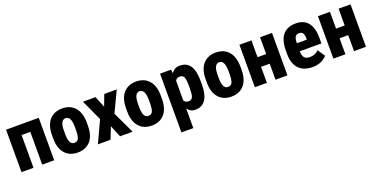

<svg xmlns="http://www.w3.org/2000/svg" viewBox="-20 -1290 4418 2245"><g transform="rotate(-20 2188.5 -167.5)"><path d="M345.2 -528.3V-407.7H149.9V-528.3ZM194.3 -528.3V0H44.9V-528.3ZM451.7 -528.3V0H302.7V-528.3Z M527.8 -243.2V-284.7Q527.8 -347.2 543.2 -394.5Q558.6 -441.9 586.9 -473.6Q615.2 -505.4 655 -521.7Q694.8 -538.1 743.7 -538.1Q793.5 -538.1 833.3 -521.7Q873 -505.4 901.4 -473.6Q929.7 -441.9 945.1 -394.5Q960.4 -347.2 960.4 -284.7V-243.2Q960.4 -181.2 945.1 -133.8Q929.7 -86.4 901.4 -54.4Q873 -22.5 833.3 -6.3Q793.5 9.8 744.6 9.8Q695.3 9.8 655.5 -6.3Q615.7 -22.5 587.2 -54.4Q558.6 -86.4 543.2 -133.8Q527.8 -181.2 527.8 -243.2ZM676.8 -284.7V-243.2Q676.8 -208 681.4 -182.6Q686 -157.2 694.8 -141.1Q703.6 -125 716.1 -117.7Q728.5 -110.4 744.6 -110.4Q763.2 -110.4 776.1 -117.7Q789.1 -125 796.9 -141.1Q804.7 -157.2 808.3 -182.6Q812 -208 812 -243.2V-284.7Q812 -319.3 807.4 -344.5Q802.7 -369.6 794.2 -385.7Q785.6 -401.9 772.7 -409.7Q759.8 -417.5 743.7 -417.5Q728 -417.5 715.6 -409.7Q703.1 -401.9 694.6 -385.7Q686 -369.6 681.4 -344.5Q676.8 -319.3 676.8 -284.7Z M1158.2 -528.3 1214.4 -389.2 1267.1 -528.3H1422.4L1299.8 -270.5L1427.7 0H1271.5L1210.9 -146.5L1152.3 0H995.6L1120.6 -269.5L1001.5 -528.3Z M1448.7 -243.2V-284.7Q1448.7 -347.2 1464.1 -394.5Q1479.5 -441.9 1507.8 -473.6Q1536.1 -505.4 1575.9 -521.7Q1615.7 -538.1 1664.6 -538.1Q1714.4 -538.1 1754.2 -521.7Q1793.9 -505.4 1822.3 -473.6Q1850.6 -441.9 1866 -394.5Q1881.3 -347.2 1881.3 -284.7V-243.2Q1881.3 -181.2 1866 -133.8Q1850.6 -86.4 1822.3 -54.4Q1793.9 -22.5 1754.2 -6.3Q1714.4 9.8 1665.5 9.8Q1616.2 9.8 1576.4 -6.3Q1536.6 -22.5 1508.1 -54.4Q1479.5 -86.4 1464.1 -133.8Q1448.7 -181.2 1448.7 -243.2ZM1597.7 -284.7V-243.2Q1597.7 -208 1602.3 -182.6Q1606.9 -157.2 1615.7 -141.1Q1624.5 -125 1637 -117.7Q1649.4 -110.4 1665.5 -110.4Q1684.1 -110.4 1697 -117.7Q1710 -125 1717.8 -141.1Q1725.6 -157.2 1729.2 -182.6Q1732.9 -208 1732.9 -243.2V-284.7Q1732.9 -319.3 1728.3 -344.5Q1723.6 -369.6 1715.1 -385.7Q1706.5 -401.9 1693.6 -409.7Q1680.7 -417.5 1664.6 -417.5Q1648.9 -417.5 1636.5 -409.7Q1624 -401.9 1615.5 -385.7Q1606.9 -369.6 1602.3 -344.5Q1597.7 -319.3 1597.7 -284.7Z M2108.9 -426.8V203.1H1960.9V-528.3H2098.6ZM2377.9 -285.6V-244.1Q2377.9 -182.1 2367.2 -134.8Q2356.4 -87.4 2335 -54.9Q2313.5 -22.5 2281.2 -6.3Q2249 9.8 2206.5 9.8Q2167.5 9.8 2140.1 -9.8Q2112.8 -29.3 2094.5 -63.7Q2076.2 -98.1 2065.2 -143.3Q2054.2 -188.5 2047.9 -239.3V-284.2Q2054.2 -338.4 2064.7 -384.8Q2075.2 -431.2 2093.8 -465.6Q2112.3 -500 2139.6 -519Q2167 -538.1 2206.1 -538.1Q2249 -538.1 2281.2 -522.9Q2313.5 -507.8 2335 -476.8Q2356.4 -445.8 2367.2 -398.4Q2377.9 -351.1 2377.9 -285.6ZM2229.5 -244.1V-285.6Q2229.5 -322.3 2226.3 -347.7Q2223.1 -373 2215.6 -388.4Q2208 -403.8 2195.8 -410.6Q2183.6 -417.5 2165 -417.5Q2146 -417.5 2132.3 -409.9Q2118.7 -402.3 2110.4 -387.7Q2102.1 -373 2098.4 -351.3Q2094.7 -329.6 2095.2 -300.8V-222.2Q2094.7 -189.5 2100.8 -164.3Q2106.9 -139.2 2122.6 -124.8Q2138.2 -110.4 2166 -110.4Q2184.6 -110.4 2197 -117.9Q2209.5 -125.5 2216.6 -141.8Q2223.6 -158.2 2226.6 -183.6Q2229.5 -209 2229.5 -244.1Z M2439.5 -243.2V-284.7Q2439.5 -347.2 2454.8 -394.5Q2470.2 -441.9 2498.5 -473.6Q2526.9 -505.4 2566.7 -521.7Q2606.4 -538.1 2655.3 -538.1Q2705.1 -538.1 2744.9 -521.7Q2784.7 -505.4 2813 -473.6Q2841.3 -441.9 2856.7 -394.5Q2872.1 -347.2 2872.1 -284.7V-243.2Q2872.1 -181.2 2856.7 -133.8Q2841.3 -86.4 2813 -54.4Q2784.7 -22.5 2744.9 -6.3Q2705.1 9.8 2656.2 9.8Q2606.9 9.8 2567.1 -6.3Q2527.3 -22.5 2498.8 -54.4Q2470.2 -86.4 2454.8 -133.8Q2439.5 -181.2 2439.5 -243.2ZM2588.4 -284.7V-243.2Q2588.4 -208 2593 -182.6Q2597.7 -157.2 2606.4 -141.1Q2615.2 -125 2627.7 -117.7Q2640.1 -110.4 2656.2 -110.4Q2674.8 -110.4 2687.7 -117.7Q2700.7 -125 2708.5 -141.1Q2716.3 -157.2 2720 -182.6Q2723.6 -208 2723.6 -243.2V-284.7Q2723.6 -319.3 2719 -344.5Q2714.4 -369.6 2705.8 -385.7Q2697.3 -401.9 2684.3 -409.7Q2671.4 -417.5 2655.3 -417.5Q2639.6 -417.5 2627.2 -409.7Q2614.7 -401.9 2606.2 -385.7Q2597.7 -369.6 2593 -344.5Q2588.4 -319.3 2588.4 -284.7Z M3256.3 -319.3V-199.2H3046.4V-319.3ZM3098.1 -528.3V0H2948.7V-528.3ZM3354 -528.3V0H3205.6V-528.3Z M3665.5 9.8Q3610.4 9.8 3567.4 -6.3Q3524.4 -22.5 3495.1 -53.5Q3465.8 -84.5 3450.7 -129.2Q3435.5 -173.8 3435.5 -231V-280.8Q3435.5 -344.7 3449.5 -392.8Q3463.4 -440.9 3490.2 -473.1Q3517.1 -505.4 3557.6 -521.7Q3598.1 -538.1 3650.9 -538.1Q3700.2 -538.1 3738.3 -522.5Q3776.4 -506.8 3802.2 -475.3Q3828.1 -443.8 3841.6 -396.2Q3855 -348.6 3855 -285.2V-215.3H3494.6V-315.4H3709.5V-330.1Q3709.5 -362.3 3703.1 -381.3Q3696.8 -400.4 3683.6 -408.9Q3670.4 -417.5 3649.9 -417.5Q3629.4 -417.5 3616.5 -409.9Q3603.5 -402.3 3596.7 -386.2Q3589.8 -370.1 3587.2 -343.8Q3584.5 -317.4 3584.5 -280.8V-231Q3584.5 -195.3 3590.3 -172.1Q3596.2 -148.9 3607.9 -135.5Q3619.6 -122.1 3636.5 -116.5Q3653.3 -110.8 3675.8 -110.8Q3708.5 -110.8 3737.1 -122.3Q3765.6 -133.8 3785.6 -156.2L3845.7 -64.9Q3831.5 -47.4 3806.4 -29.8Q3781.2 -12.2 3745.8 -1.2Q3710.4 9.8 3665.5 9.8Z M4233.4 -319.3V-199.2H4023.4V-319.3ZM4075.2 -528.3V0H3925.8V-528.3ZM4331.1 -528.3V0H4182.6V-528.3Z"/></g></svg>

Font: Roboto Condensed ExtraBold
Style: Regular
Weight: 800
Designer: Christian Robertson
Foundry: Google
Version: Version 3.008; 2023